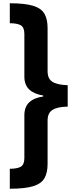

<svg xmlns="http://www.w3.org/2000/svg" viewBox="-20 -886 459 1174"><path d="M40 -866Q133 -866 183 -850.5Q233 -835 252 -801.5Q271 -768 271 -715V-451Q271 -404 301 -385.5Q331 -367 394 -365V-234Q331 -233 301 -214Q271 -195 271 -149V117Q271 170 252 203.5Q233 237 183 252.5Q133 268 40 268V146Q86 146 107.5 133Q129 120 129 81V-181Q129 -232 158.5 -260Q188 -288 244 -296V-302Q188 -311 158.5 -339Q129 -367 129 -418V-679Q129 -718 107.5 -731Q86 -744 40 -744Z"/></svg>

Font: Noto Sans Telugu UI ExtraBold
Style: Regular
Weight: 800
Designer: Jelle Bosma - Monotype Design Team
Foundry: Monotype Imaging Inc.
Version: Version 2.005; ttfautohint (v1.8.4.7-5d5b)